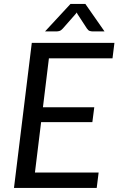

<svg xmlns="http://www.w3.org/2000/svg" viewBox="-20 -928 585 948"><path d="M221.5 -640 192 -398.5H445.5L436 -325H183L152.5 -76H467L457.5 0H49L137 -716.5H545L535.5 -640ZM496 -773H436Q430.5 -773 423 -775.2Q415.5 -777.5 409 -787.5L363 -858Q362 -860.5 360.8 -862.2Q359.5 -864 358.5 -866.5Q357 -863 352.5 -858L290.5 -787.5Q281.5 -777.5 273.8 -775.2Q266 -773 260.5 -773H202.5L328 -908.5H401.5Z"/></svg>

Font: Lato 2
Style: Italic
Weight: 400
Italic angle: -7°
Designer: Lukasz Dziedzic with Adam Twardoch and Botio Nikoltchev
Foundry: tyPoland Lukasz Dziedzic
Version: Version 2.015; 2015-08-06; http://www.latofonts.com/